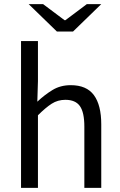

<svg xmlns="http://www.w3.org/2000/svg" viewBox="-20 -911 584 931"><path d="M82 0V-712H164V-518L161 -418Q196 -451 234.5 -474.5Q273 -498 323 -498Q400 -498 435.5 -449.5Q471 -401 471 -308V0H389V-297Q389 -366 367.5 -396.5Q346 -427 297 -427Q260 -427 230.5 -408Q201 -389 164 -352V0ZM256 -758 119 -891H189L293 -813H297L401 -891H471L334 -758Z"/></svg>

Font: Source Sans 3
Style: Regular
Weight: 400
Designer: Paul D. Hunt
Foundry: Adobe
Version: Version 3.046;hotconv 1.0.118;makeotfexe 2.5.65603